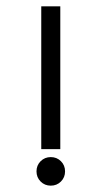

<svg xmlns="http://www.w3.org/2000/svg" viewBox="-20 -470 280 605"><path d="M108 38Q121 25 140 25Q159 25 172 38Q185 51 185 70Q185 89 172 102Q159 115 140 115Q121 115 108 102Q95 89 95 70Q95 51 108 38ZM110 -450H170V0H110Z"/></svg>

Font: SOV_Station
Style: Book
Weight: 400
Version: Version 1.00